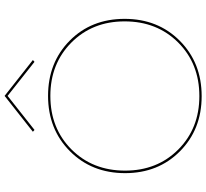

<svg xmlns="http://www.w3.org/2000/svg" viewBox="-51 -841 897 835"><g transform="rotate(-90 397.5 -423.5)"><path d="M398 -839 250 -722 242 -729 398 -852 554 -729 546 -722ZM62 -328Q62 -473 157.5 -568Q253 -663 398 -663Q543 -663 638 -569Q733 -475 733 -330Q733 -185 637.5 -90Q542 5 397 5Q252 5 157 -89.5Q62 -184 62 -328ZM397 -5Q538 -5 630 -97Q722 -189 722 -330Q722 -470 630 -561.5Q538 -653 398 -653Q257 -653 165 -561Q73 -469 73 -328Q73 -188 165 -96.5Q257 -5 397 -5Z"/></g></svg>

Font: EauTest Hairline
Style: Regular
Weight: 250
Designer: Christian Thalmann (Catharsis Fonts)
Version: Version 0.001;PS 000.001;hotconv 1.0.88;makeotf.lib2.5.64775